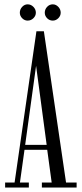

<svg xmlns="http://www.w3.org/2000/svg" viewBox="-20 -842 366 862"><path d="M3 0V-22.5H45.5L143.5 -701.5H177L276.5 -22.5H324V0H168V-22.5H212L192 -169.5H90L69.5 -22.5H109.5V0ZM93 -191.5H189.5L142 -546.5ZM217 -749.5Q202 -749.5 191.5 -760.2Q181 -771 181 -785Q181 -800 191.5 -811.2Q202 -822.5 217 -822.5Q231 -822.5 241.8 -811.2Q252.5 -800 252.5 -785Q252.5 -771 241.8 -760.2Q231 -749.5 217 -749.5ZM104 -749.5Q90 -749.5 79.5 -760.2Q69 -771 69 -785Q69 -800 79.5 -811.2Q90 -822.5 104 -822.5Q119 -822.5 130 -811.2Q141 -800 141 -785Q141 -771 130 -760.2Q119 -749.5 104 -749.5Z"/></svg>

Font: Imbue 50pt Light
Style: Regular
Weight: 300
Designer: Tyler Finck
Foundry: Etcetera Type Company
Version: Version 1.102; ttfautohint (v1.8.3)